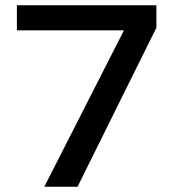

<svg xmlns="http://www.w3.org/2000/svg" viewBox="-20 -708 667 728"><path d="M148 0 450 -593H44V-688H573V-603L274 0Z"/></svg>

Font: Saira SemiExpanded Medium
Style: Regular
Weight: 500
Width: 6
Designer: Hector Gatti with collaboration of the Omnibus-Type team
Foundry: Omnibus-Type
Version: Version 1.101